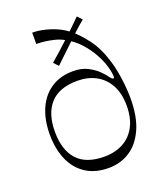

<svg xmlns="http://www.w3.org/2000/svg" viewBox="-138 -830 810 940"><g transform="rotate(-20 267.0 -360.5)"><path d="M266.9 14.9Q197.1 14.9 148.7 -16.8Q100.3 -48.4 75.4 -105.4Q50.6 -162.4 50.6 -237.9Q50.6 -313.3 75.6 -370.4Q100.7 -427.4 148.4 -459Q196 -490.6 263.3 -490.6Q308.3 -490.6 340.1 -473.8Q371.9 -457 392.4 -436.1Q413 -415.1 422.1 -401.3Q427.7 -394.4 430.8 -391.9Q433.9 -389.3 437 -389.3Q442.1 -389.3 442.1 -397.3Q442.1 -418.1 432.6 -451.1Q423 -484.1 403.1 -520.4Q383.3 -556.7 352.9 -590.4Q322.4 -624 279.7 -646.9Q257.4 -659 232.3 -665.3Q207.1 -671.6 183.1 -674.4Q159.1 -677.1 140.3 -677.1V-736.1Q184.7 -736.1 235.9 -719.1Q287 -702 323.1 -672Q358.6 -643.1 394.6 -595.5Q430.7 -547.9 451.9 -479.4Q461 -453.3 468.1 -417.1Q475.1 -381 479.1 -342.6Q483.1 -304.3 483.1 -270.1Q483.1 -174.6 454.8 -111.3Q426.4 -48 377.6 -16.6Q328.7 14.9 266.9 14.9ZM266.9 -44.6Q322 -44.6 364.1 -67.4Q406.3 -90.1 429.7 -134.4Q453.1 -178.6 453.1 -241.4Q453.1 -306 429.3 -349.8Q405.4 -393.6 363.3 -416.4Q321.1 -439.1 266.9 -439.1Q171.7 -439.1 125.3 -387.6Q78.9 -336.1 78.9 -241.4Q78.9 -146.7 124.9 -95.6Q170.9 -44.6 266.9 -44.6ZM208.3 -538.4 185.7 -562.4Q210.1 -583.3 233.6 -604.3Q257 -625.3 280.3 -647.3Q303.7 -669.1 327.1 -691.1Q350.4 -713.1 372.7 -736L395.3 -712Q370.9 -692 347.5 -670.6Q324.1 -649.1 300.7 -626.3Q276.6 -603.6 254 -582Q231.4 -560.4 208.3 -538.4Z"/></g></svg>

Font: Ojuju ExtraLight
Style: Regular
Weight: 200
Designer: Chisaokwu Joboson, Mirko Velimirovic
Foundry: Udi Foundry
Version: Version 1.000